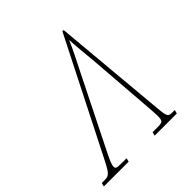

<svg xmlns="http://www.w3.org/2000/svg" viewBox="-242 -850 986 986"><g transform="rotate(-45 251.0 -357.0)"><path d="M-49 0H131L136 -20H106C64 -20 58 -21 58 -38C58 -50 67 -71 84 -106L277 -493C310 -558 336 -609 357 -658C359 -610 366 -549 371 -490L399 -128C400 -112 403 -78 403 -64C403 -24 398 -20 360 -20H325L320 0H481L486 -20H470C439 -20 435 -24 429 -93L373 -714H364L52 -98C14 -23 8 -20 -30 -20H-44Z"/></g></svg>

Font: Noto Serif Condensed Thin
Style: Italic
Weight: 100
Width: 3
Italic angle: -12°
Designer: Monotype Design Team
Foundry: Monotype Imaging Inc.
Version: Version 2.013